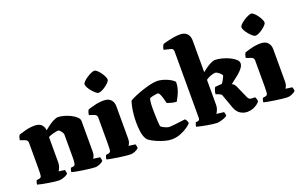

<svg xmlns="http://www.w3.org/2000/svg" viewBox="-92 -1201 2519 1602"><g transform="rotate(-20 1167.5 -400.0)"><path d="M207 0Q195 0 169 -3Q143 -6 113.5 -11Q84 -16 59 -21Q34 -26 22 -30Q22 -38 25 -48Q28 -58 31 -66L55 -70Q72 -73 75 -88Q78 -103 78 -147V-382Q78 -392 73 -399.5Q68 -407 58 -411L13 -428Q15 -440 18 -451Q21 -462 28 -472Q45 -478 86 -489Q127 -500 170 -500Q207 -500 227.5 -482Q248 -464 252 -429Q265 -440 287.5 -457Q310 -474 335 -487Q360 -500 378 -500Q401 -500 431 -491.5Q461 -483 488.5 -469Q516 -455 534 -437.5Q552 -420 552 -402V-129Q552 -107 546 -93Q540 -79 535 -73L594 -65Q596 -60 598.5 -50Q601 -40 601 -31Q596 -24 583 -16.5Q570 -9 555.5 -4.5Q541 0 528 0Q515 0 487 -3Q459 -6 426 -11Q393 -16 365.5 -21Q338 -26 326 -30Q326 -38 329 -48.5Q332 -59 335 -66L354 -68Q365 -69 370 -76Q375 -83 377 -99.5Q379 -116 379 -147V-344Q379 -350 375 -358.5Q371 -367 365 -375Q359 -383 352 -388.5Q345 -394 340 -394Q332 -394 319.5 -391.5Q307 -389 294 -385.5Q281 -382 269.5 -377.5Q258 -373 251 -369V-143Q251 -121 243.5 -102Q236 -83 228 -73L282 -65Q283 -63 285.5 -52.5Q288 -42 288 -31Q283 -24 268 -16.5Q253 -9 236 -4.5Q219 0 207 0Z M842 0Q829 0 800.5 -3Q772 -6 738.5 -11Q705 -16 677 -21Q649 -26 637 -30Q637 -37 640 -47.5Q643 -58 647 -66L670 -70Q680 -72 685 -77Q690 -82 691.5 -98Q693 -114 693 -147V-382Q693 -393 687.5 -400.5Q682 -408 674 -411L626 -428Q628 -440 631 -451Q634 -462 641 -472Q660 -479 700.5 -489.5Q741 -500 783 -500Q824 -500 845.5 -477.5Q867 -455 867 -417V-129Q867 -107 860.5 -92.5Q854 -78 850 -73L908 -65Q910 -60 912.5 -50.5Q915 -41 915 -31Q910 -24 897 -16.5Q884 -9 869.5 -4.5Q855 0 842 0ZM767 -574Q758 -574 743.5 -586Q729 -598 714.5 -615Q700 -632 690 -650Q680 -668 680 -680Q680 -690 693 -703.5Q706 -717 725.5 -730Q745 -743 764 -751.5Q783 -760 794 -760Q804 -760 818 -748Q832 -736 845 -718Q858 -700 866.5 -682.5Q875 -665 875 -653Q875 -643 863 -630Q851 -617 833.5 -604Q816 -591 798 -582.5Q780 -574 767 -574Z M1208 0Q1181 0 1148.5 -9Q1116 -18 1085.5 -31Q1055 -44 1033.5 -57.5Q1012 -71 1007 -79Q988 -108 982 -149.5Q976 -191 976 -234Q976 -269 979.5 -305.5Q983 -342 989.5 -373Q996 -404 1003 -420Q1019 -430 1050 -443.5Q1081 -457 1119 -470Q1157 -483 1193.5 -491.5Q1230 -500 1258 -500Q1274 -500 1294.5 -495.5Q1315 -491 1336.5 -482.5Q1358 -474 1376 -463Q1394 -452 1405 -439Q1405 -405 1396.5 -376.5Q1388 -348 1376.5 -325Q1365 -302 1354 -282Q1331 -282 1308 -288.5Q1285 -295 1271 -300Q1265 -326 1258 -349Q1251 -372 1243.5 -386.5Q1236 -401 1227 -401Q1223 -401 1208.5 -399Q1194 -397 1179 -393.5Q1164 -390 1155 -385Q1152 -379 1149.5 -365.5Q1147 -352 1146 -335Q1145 -318 1145 -299Q1145 -271 1146 -234.5Q1147 -198 1149 -169.5Q1151 -141 1154 -136Q1157 -132 1165.5 -126.5Q1174 -121 1185.5 -116Q1197 -111 1207 -108Q1217 -105 1221 -105Q1241 -105 1272.5 -108.5Q1304 -112 1331.5 -115.5Q1359 -119 1368 -120Q1372 -116 1378 -106.5Q1384 -97 1387 -80Q1378 -67 1350.5 -48Q1323 -29 1286 -14.5Q1249 0 1208 0Z M1608 0Q1596 0 1572 -3Q1548 -6 1520.5 -11Q1493 -16 1469.5 -21Q1446 -26 1434 -30Q1434 -38 1437.5 -48.5Q1441 -59 1444 -66L1461 -68Q1480 -70 1480 -92Q1480 -114 1480 -147V-682Q1480 -692 1475 -700.5Q1470 -709 1460 -711L1398 -726Q1400 -743 1405.5 -755Q1411 -767 1415 -772Q1426 -776 1452 -782.5Q1478 -789 1509.5 -794.5Q1541 -800 1570 -800Q1610 -800 1631.5 -777.5Q1653 -755 1653 -717V-435Q1669 -448 1690 -463Q1711 -478 1733 -489Q1755 -500 1772 -500Q1799 -500 1832 -491.5Q1865 -483 1895 -469Q1925 -455 1944.5 -437.5Q1964 -420 1964 -402Q1964 -381 1946.5 -358.5Q1929 -336 1905 -316.5Q1881 -297 1860.5 -282Q1840 -267 1834 -261Q1840 -261 1849 -254.5Q1858 -248 1868 -227L1915 -121Q1925 -99 1936.5 -96Q1948 -93 1954 -93H1981Q1984 -87 1988 -76.5Q1992 -66 1992 -53Q1985 -42 1968.5 -29.5Q1952 -17 1929 -8.5Q1906 0 1880 0Q1846 0 1817 -19Q1788 -38 1774 -78L1728 -206Q1727 -208 1718.5 -213Q1710 -218 1699 -222.5Q1688 -227 1679 -229Q1680 -246 1685.5 -263Q1691 -280 1697 -288L1757 -293Q1764 -300 1770 -310Q1776 -320 1781 -330Q1786 -340 1789 -347Q1792 -354 1792 -355Q1792 -358 1786.5 -365.5Q1781 -373 1772 -380.5Q1763 -388 1753.5 -393.5Q1744 -399 1736 -399Q1726 -399 1701 -391.5Q1676 -384 1653 -367V-143Q1653 -122 1645 -102.5Q1637 -83 1629 -73L1695 -65Q1697 -60 1699.5 -49.5Q1702 -39 1702 -31Q1695 -24 1677.5 -16.5Q1660 -9 1640.5 -4.5Q1621 0 1608 0Z M2235 0Q2222 0 2193.5 -3Q2165 -6 2131.5 -11Q2098 -16 2070 -21Q2042 -26 2030 -30Q2030 -37 2033 -47.5Q2036 -58 2040 -66L2063 -70Q2073 -72 2078 -77Q2083 -82 2084.5 -98Q2086 -114 2086 -147V-382Q2086 -393 2080.5 -400.5Q2075 -408 2067 -411L2019 -428Q2021 -440 2024 -451Q2027 -462 2034 -472Q2053 -479 2093.5 -489.5Q2134 -500 2176 -500Q2217 -500 2238.5 -477.5Q2260 -455 2260 -417V-129Q2260 -107 2253.5 -92.5Q2247 -78 2243 -73L2301 -65Q2303 -60 2305.5 -50.5Q2308 -41 2308 -31Q2303 -24 2290 -16.5Q2277 -9 2262.5 -4.5Q2248 0 2235 0ZM2160 -574Q2151 -574 2136.5 -586Q2122 -598 2107.5 -615Q2093 -632 2083 -650Q2073 -668 2073 -680Q2073 -690 2086 -703.5Q2099 -717 2118.5 -730Q2138 -743 2157 -751.5Q2176 -760 2187 -760Q2197 -760 2211 -748Q2225 -736 2238 -718Q2251 -700 2259.5 -682.5Q2268 -665 2268 -653Q2268 -643 2256 -630Q2244 -617 2226.5 -604Q2209 -591 2191 -582.5Q2173 -574 2160 -574Z"/></g></svg>

Font: Texturina 12pt Black
Style: Regular
Weight: 900
Designer: Guillermo Torres Carreño
Foundry: Omnibus-Type
Version: Version 1.002